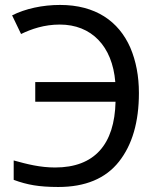

<svg xmlns="http://www.w3.org/2000/svg" viewBox="-20 -744 638 774"><path d="M221.2 -645C348.1 -645 433.1 -558.6 444.8 -413.1H122.1V-334H445.8C441.9 -162.1 361.3 -68.8 202.1 -68.8C142.1 -68.8 89.8 -82 35.2 -97.2V-19C62.5 -8.8 89.4 -1.5 116.2 2.9C142.6 7.3 175.3 9.8 214.8 9.8C324.2 9.8 405.8 -24.4 459.5 -92.3C513.2 -160.2 540 -252.4 540 -369.1C540 -437 528.3 -498 505.4 -551.8C458.5 -658.7 364.7 -724.1 222.2 -724.1C151.4 -724.1 82 -709 28.8 -682.1L64.9 -606.9C106.4 -627 158.2 -645 221.2 -645Z"/></svg>

Font: Avrile Sans
Style: Regular
Weight: 400
Designer: Monotype Design Team, Google (font), Stefan Peev (BGR Cyrillic), Cristiano Sobral (main changes)
Foundry: The Avrile Sans Project Authors
Version: Version 3.110